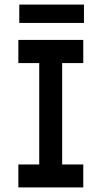

<svg xmlns="http://www.w3.org/2000/svg" viewBox="-20 -805 444 837"><path d="M60 12V-88H151V-530H60V-631H343V-530H251V-88H343V12ZM64 -705V-785H346V-705Z"/></svg>

Font: Pixelify Sans
Style: Regular
Weight: 400
Designer: Stefie Justprince
Foundry: Typecalism Foundryline
Version: Version 1.000;February 13, 2025;FontCreator 15.0.0.3015 64-b